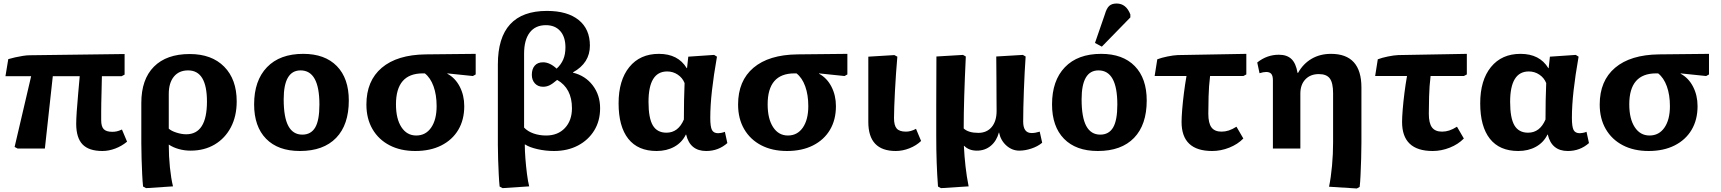

<svg xmlns="http://www.w3.org/2000/svg" viewBox="-20 -844 9780 1091"><path d="M562 14Q485 14 449 -23.5Q413 -61 413 -141Q413 -165 416 -210.5Q419 -256 424 -309.5Q429 -363 433 -411H280L235 0H80L63 -9L157 -411H11L27 -508Q43 -513 65.5 -518Q88 -523 110 -526.5Q132 -530 148 -530L688 -537V-420L671 -411H559Q558 -357 557 -321Q556 -285 555.5 -259Q555 -233 555 -210.5Q555 -188 555 -161Q555 -125 569.5 -110Q584 -95 618 -95Q631 -95 643 -97.5Q655 -100 673 -108L702 -39Q672 -14 635 0Q598 14 562 14Z M810 225 793 216Q790 189 788 147Q786 105 784.5 58.5Q783 12 783 -30V-259Q783 -393 854.5 -465Q926 -537 1058 -537Q1183 -537 1254 -465Q1325 -393 1325 -268Q1325 -184 1292 -121Q1259 -58 1200 -23Q1141 12 1063 12Q1028 12 996 3Q964 -6 940 -22H939Q939 44 945.5 107Q952 170 963 215ZM1038 -81Q1156 -81 1156 -267Q1156 -444 1049 -444Q997 -444 968 -408.5Q939 -373 939 -310V-113Q953 -100 982.5 -90.5Q1012 -81 1038 -81Z M1684 14Q1560 14 1492 -55.5Q1424 -125 1424 -251Q1424 -386 1497 -462Q1570 -538 1703 -538Q1826 -538 1894 -468.5Q1962 -399 1962 -273Q1962 -135 1890 -60.5Q1818 14 1684 14ZM1698 -79Q1747 -79 1771 -119.5Q1795 -160 1795 -250Q1795 -444 1688 -444Q1592 -444 1592 -280Q1592 -177 1618.5 -128Q1645 -79 1698 -79Z M2340 14Q2256 14 2193.5 -18.5Q2131 -51 2096.5 -110.5Q2062 -170 2062 -250Q2062 -385 2149.5 -459Q2237 -533 2399 -535L2683 -538V-421L2667 -412L2522 -427V-425Q2567 -401 2592.5 -351.5Q2618 -302 2618 -241Q2618 -163 2584 -106Q2550 -49 2487.5 -17.5Q2425 14 2340 14ZM2345 -74Q2399 -74 2430 -119Q2461 -164 2461 -241Q2461 -305 2443.5 -353.5Q2426 -402 2394 -427H2382Q2230 -427 2230 -251Q2230 -169 2261 -121.5Q2292 -74 2345 -74Z M2836 225 2819 216Q2816 188 2814 147Q2812 106 2810.5 62Q2809 18 2809 -20V-478Q2809 -782 3088 -782Q3204 -782 3268 -730.5Q3332 -679 3332 -585Q3332 -486 3236 -433V-431Q3306 -414 3348 -359Q3390 -304 3390 -229Q3390 -157 3356.5 -102.5Q3323 -48 3264 -17Q3205 14 3128 14Q3080 14 3034 3.5Q2988 -7 2964 -23H2962Q2962 12 2965.5 57Q2969 102 2974.5 145Q2980 188 2987 215ZM3083 -74Q3150 -74 3190 -116.5Q3230 -159 3230 -229Q3230 -342 3146 -390Q3119 -367 3102 -359Q3085 -351 3066 -351Q3037 -351 3019.5 -370Q3002 -389 3002 -419Q3002 -452 3018.5 -471Q3035 -490 3066 -490Q3104 -490 3143 -454Q3168 -477 3180.5 -506Q3193 -535 3193 -575Q3193 -634 3163.5 -667.5Q3134 -701 3082 -701Q3022 -701 2990 -659Q2958 -617 2958 -539V-119Q2979 -97 3012 -85.5Q3045 -74 3083 -74Z M3711 14Q3605 14 3550 -55.5Q3495 -125 3495 -257Q3495 -388 3556 -463Q3617 -538 3724 -538Q3833 -538 3882 -457H3884L3891 -522L4038 -532L4054 -522Q4035 -414 4025.5 -329Q4016 -244 4016 -174Q4016 -124 4025.5 -105.5Q4035 -87 4061 -87Q4068 -87 4078.5 -89Q4089 -91 4099 -95L4113 -31Q4062 14 3993 14Q3901 14 3879 -79H3877Q3855 -34 3811.5 -10Q3768 14 3711 14ZM3767 -90Q3834 -90 3866 -165Q3866 -217 3867 -274Q3868 -331 3870 -372Q3858 -402 3831 -420Q3804 -438 3771 -438Q3665 -438 3665 -265Q3665 -173 3689.5 -131.5Q3714 -90 3767 -90Z M4452 14Q4368 14 4305.5 -18.5Q4243 -51 4208.5 -110.5Q4174 -170 4174 -250Q4174 -385 4261.5 -459Q4349 -533 4511 -535L4795 -538V-421L4779 -412L4634 -427V-425Q4679 -401 4704.5 -351.5Q4730 -302 4730 -241Q4730 -163 4696 -106Q4662 -49 4599.5 -17.5Q4537 14 4452 14ZM4457 -74Q4511 -74 4542 -119Q4573 -164 4573 -241Q4573 -305 4555.5 -353.5Q4538 -402 4506 -427H4494Q4342 -427 4342 -251Q4342 -169 4373 -121.5Q4404 -74 4457 -74Z M5070 14Q4914 14 4914 -151Q4914 -190 4914 -244.5Q4914 -299 4914 -355Q4914 -411 4914 -456Q4914 -501 4914 -522L5062 -531L5079 -522Q5075 -477 5071.5 -427Q5068 -377 5065.5 -328.5Q5063 -280 5061.5 -239.5Q5060 -199 5060 -173Q5060 -131 5075.5 -113.5Q5091 -96 5128 -96Q5156 -96 5185 -112L5214 -43Q5187 -17 5148 -1.5Q5109 14 5070 14Z M5327 225 5310 216Q5305 150 5302.5 80.5Q5300 11 5300 -72Q5300 -90 5300 -135Q5300 -180 5300 -242Q5300 -304 5300.5 -376.5Q5301 -449 5301 -523L5452 -532L5468 -523Q5462 -396 5459 -297Q5456 -198 5456 -114Q5483 -89 5539 -89Q5587 -89 5615 -122Q5643 -155 5643 -214Q5643 -237 5642.5 -287.5Q5642 -338 5642 -401Q5642 -464 5641 -523L5792 -532L5808 -523Q5805 -483 5802.5 -433Q5800 -383 5798 -331.5Q5796 -280 5795 -233.5Q5794 -187 5794 -153Q5794 -88 5842 -88Q5863 -88 5888 -96L5902 -33Q5877 -12 5841 0Q5805 12 5772 12Q5731 12 5698.5 -17Q5666 -46 5657 -91H5656Q5643 -43 5610 -15.5Q5577 12 5531 12Q5486 12 5459 -15H5457Q5460 45 5466.5 102.5Q5473 160 5484 215Z M6218 14Q6094 14 6026 -55.5Q5958 -125 5958 -251Q5958 -386 6031 -462Q6104 -538 6237 -538Q6360 -538 6428 -468.5Q6496 -399 6496 -273Q6496 -135 6424 -60.5Q6352 14 6218 14ZM6232 -79Q6281 -79 6305 -119.5Q6329 -160 6329 -250Q6329 -444 6222 -444Q6126 -444 6126 -280Q6126 -177 6152.5 -128Q6179 -79 6232 -79ZM6241 -579 6202 -600 6258 -762Q6268 -797 6283 -810.5Q6298 -824 6325 -824Q6379 -824 6403 -762V-745Z M6868 14Q6694 14 6694 -151Q6694 -177 6697.5 -221Q6701 -265 6707.5 -316Q6714 -367 6722 -412H6541L6556 -507Q6579 -516 6613.5 -523Q6648 -530 6672 -531L7062 -538V-421L7045 -412H6856Q6849 -355 6847.5 -295Q6846 -235 6846 -198Q6846 -144 6864 -120Q6882 -96 6921 -96Q6942 -96 6962 -102.5Q6982 -109 7006 -124L7045 -57Q7013 -24 6965 -5Q6917 14 6868 14Z M7690 227 7532 217Q7543 164 7549 97.5Q7555 31 7555 -34V-314Q7555 -373 7536.5 -398Q7518 -423 7474 -423Q7426 -423 7397.5 -393Q7369 -363 7369 -312V0H7213V-388Q7213 -413 7204 -424Q7195 -435 7175 -435Q7159 -435 7137 -428L7124 -489Q7179 -533 7247 -533Q7293 -533 7318.5 -508.5Q7344 -484 7353 -430H7356Q7385 -482 7433 -510Q7481 -538 7543 -538Q7716 -538 7716 -347V-34Q7716 8 7714.5 57.5Q7713 107 7711 150.5Q7709 194 7706 218Z M8121 14Q7947 14 7947 -151Q7947 -177 7950.5 -221Q7954 -265 7960.5 -316Q7967 -367 7975 -412H7794L7809 -507Q7832 -516 7866.5 -523Q7901 -530 7925 -531L8315 -538V-421L8298 -412H8109Q8102 -355 8100.5 -295Q8099 -235 8099 -198Q8099 -144 8117 -120Q8135 -96 8174 -96Q8195 -96 8215 -102.5Q8235 -109 8259 -124L8298 -57Q8266 -24 8218 -5Q8170 14 8121 14Z M8607 14Q8501 14 8446 -55.5Q8391 -125 8391 -257Q8391 -388 8452 -463Q8513 -538 8620 -538Q8729 -538 8778 -457H8780L8787 -522L8934 -532L8950 -522Q8931 -414 8921.5 -329Q8912 -244 8912 -174Q8912 -124 8921.5 -105.5Q8931 -87 8957 -87Q8964 -87 8974.5 -89Q8985 -91 8995 -95L9009 -31Q8958 14 8889 14Q8797 14 8775 -79H8773Q8751 -34 8707.5 -10Q8664 14 8607 14ZM8663 -90Q8730 -90 8762 -165Q8762 -217 8763 -274Q8764 -331 8766 -372Q8754 -402 8727 -420Q8700 -438 8667 -438Q8561 -438 8561 -265Q8561 -173 8585.5 -131.5Q8610 -90 8663 -90Z M9348 14Q9264 14 9201.5 -18.5Q9139 -51 9104.5 -110.5Q9070 -170 9070 -250Q9070 -385 9157.5 -459Q9245 -533 9407 -535L9691 -538V-421L9675 -412L9530 -427V-425Q9575 -401 9600.5 -351.5Q9626 -302 9626 -241Q9626 -163 9592 -106Q9558 -49 9495.5 -17.5Q9433 14 9348 14ZM9353 -74Q9407 -74 9438 -119Q9469 -164 9469 -241Q9469 -305 9451.5 -353.5Q9434 -402 9402 -427H9390Q9238 -427 9238 -251Q9238 -169 9269 -121.5Q9300 -74 9353 -74Z"/></svg>

Font: Literata 7pt
Style: Bold
Weight: 700
Designer: Latin by Veronika Burian and Jose Scaglione. Greek by Irene Vlachou. Cyrillic by Vera Evstafieva.
Foundry: TypeTogether
Version: Version 3.002